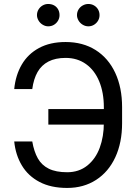

<svg xmlns="http://www.w3.org/2000/svg" viewBox="-20 -926 678 956"><path d="M512.7 -305.7H220.7V-382.8H512.7ZM314.5 -68.4Q373 -68.4 414.6 -101.6Q456.1 -134.8 476.6 -190.4Q497.1 -246.1 497.1 -314.5V-391.6Q497.1 -464.8 474.1 -520.5Q451.2 -576.2 408.2 -606.9Q365.2 -637.7 306.6 -637.7Q255.9 -637.7 221.2 -619.6Q186.5 -601.6 167 -567.4Q147.5 -533.2 140.6 -482.4H50.8Q57.6 -551.8 88.4 -604.5Q119.1 -657.2 174.3 -687Q229.5 -716.8 306.6 -716.8Q392.6 -716.8 456.1 -676.8Q519.5 -636.7 553.7 -563.5Q587.9 -490.2 587.9 -392.6V-312.5Q587.9 -215.8 554.2 -143.1Q520.5 -70.3 458.5 -30.3Q396.5 9.8 314.5 9.8Q233.4 9.8 176.8 -20Q120.1 -49.8 88.9 -102.1Q57.6 -154.3 50.8 -221.7H140.6Q149.4 -170.9 168.5 -137.2Q187.5 -103.5 223.1 -85.9Q258.8 -68.4 314.5 -68.4ZM164.1 -850.6Q164.1 -866.2 171.9 -878.9Q179.7 -891.6 192.4 -898.9Q205.1 -906.2 219.7 -906.2Q236.3 -906.2 249 -899.4Q261.7 -892.6 269 -879.9Q276.4 -867.2 276.4 -850.6Q276.4 -835.9 269 -823.2Q261.7 -810.5 249 -802.7Q236.3 -794.9 219.7 -794.9Q206.1 -794.9 192.9 -802.7Q179.7 -810.5 171.9 -823.7Q164.1 -836.9 164.1 -850.6ZM363.3 -850.6Q363.3 -866.2 371.1 -878.9Q378.9 -891.6 392.1 -898.9Q405.3 -906.2 419.9 -906.2Q435.5 -906.2 448.2 -898.9Q460.9 -891.6 468.3 -878.9Q475.6 -866.2 475.6 -850.6Q475.6 -835.9 468.3 -823.2Q460.9 -810.5 448.2 -802.7Q435.5 -794.9 419.9 -794.9Q405.3 -794.9 392.1 -802.7Q378.9 -810.5 371.1 -823.7Q363.3 -836.9 363.3 -850.6Z"/></svg>

Font: Pretendard GOV Variable
Style: Regular
Weight: 400
Designer: Base glyphs from Inter by Rasmus Andersson; Hangul glyphs from Noto Sans CJK(Source Han Sans) by Jang Soo-young and Kang
Foundry: Kil Hyung-jin
Version: Version 1.307;Glyphs 3.2 (3192)